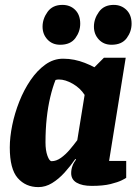

<svg xmlns="http://www.w3.org/2000/svg" viewBox="-20 -753 571 785"><path d="M137 12Q85 12 52.5 -25Q20 -62 20 -150Q20 -192 30 -241Q40 -290 59 -338Q78 -386 105 -425.5Q132 -465 165.5 -489Q199 -513 238 -513Q262 -513 284 -508.5Q306 -504 326.5 -496Q347 -488 366 -478L405 -517H494L426 -95H496V-26Q494 -24 478 -16Q462 -8 432 -0.5Q402 7 355 7Q316 7 293.5 -6Q271 -19 271 -45Q271 -60 276 -74Q281 -88 291 -101L288 -103Q268 -74 244 -47.5Q220 -21 193 -4.5Q166 12 137 12ZM191 -94Q210 -94 229 -107.5Q248 -121 265 -141Q282 -161 296 -180L326 -365Q308 -393 277.5 -410.5Q247 -428 221 -428Q217 -428 213.5 -427.5Q210 -427 207 -426Q195 -396 185.5 -356Q176 -316 171 -269.5Q166 -223 166 -171Q166 -138 174 -116Q182 -94 191 -94ZM436 -570Q404 -570 384 -591.5Q364 -613 364 -644Q364 -676 384.5 -704.5Q405 -733 445 -733Q476 -733 497 -712.5Q518 -692 518 -656Q518 -624 498 -597Q478 -570 436 -570ZM226 -570Q194 -570 174 -591.5Q154 -613 154 -644Q154 -676 174.5 -704.5Q195 -733 235 -733Q267 -733 287.5 -712.5Q308 -692 308 -656Q308 -624 288 -597Q268 -570 226 -570Z"/></svg>

Font: Faustina ExtraBold
Style: Italic
Weight: 800
Italic angle: -8°
Designer: Alfonso Garcia
Foundry: http://www.omnibus-type.com
Version: Version 1.200